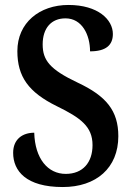

<svg xmlns="http://www.w3.org/2000/svg" viewBox="-20 -744 532 774"><path d="M233 10C368 10 457 -67 457 -195C457 -298 408 -357 293 -411C181 -464 152 -501 152 -565C152 -631 187 -670 244 -670C311 -670 343 -603 343 -537C407 -537 435 -562 435 -607C435 -665 375 -724 256 -724C139 -724 50 -652 50 -538C50 -435 95 -372 209 -316C305 -269 353 -234 353 -159C353 -89 314 -43 245 -43C173 -43 121 -104 118 -209C71 -209 33 -183 33 -128C33 -55 85 10 233 10Z"/></svg>

Font: Noto Serif Devanagari Condensed SemiBold
Style: Regular
Weight: 600
Width: 3
Designer: Universal Thirst, Indian Type Foundry and the Monotype Design Team
Foundry: Monotype Imaging Inc.
Version: Version 2.004